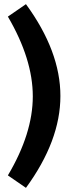

<svg xmlns="http://www.w3.org/2000/svg" viewBox="-20 -772 342 925"><path d="M105 -752Q271 -525 271 -309.5Q271 -94 105 133L18 73Q138 -129 138 -308Q138 -487 18 -692Z"/></svg>

Font: Rambla
Style: Bold
Weight: 700
Designer: Martin Sommaruga
Foundry: Martin Sommaruga
Version: Version 1.001